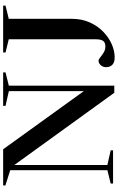

<svg xmlns="http://www.w3.org/2000/svg" viewBox="221 -976 766 1249"><g transform="rotate(-90 604.5 -352.0)"><path d="M121.5 -37V-669L22 -700.5V-715H257.5L635.5 -190.5V-678L540 -699.5V-715H757.5V-699.5L671 -678V8H625L155 -642.5V-37L250.5 -15.5V0H34.5V-15.5ZM1106 -267.5Q1106 -204 1083.2 -152.8Q1060.5 -101.5 1023.2 -65Q986 -28.5 941.8 -9Q897.5 10.5 855 10.5Q822.5 10.5 807 -4.8Q791.5 -20 791.5 -45.5Q791.5 -66 804.5 -80.2Q817.5 -94.5 833.5 -94.5Q842 -94.5 855.2 -83.5Q868.5 -72.5 886.5 -61.2Q904.5 -50 926 -50Q950.5 -50 961.8 -63.8Q973 -77.5 973 -114V-678.5L887 -699.5V-715H1192V-699.5L1106 -678.5Z"/></g></svg>

Font: Newsreader 72pt Medium
Style: Regular
Weight: 500
Designer: Hugues Gentile
Foundry: Production Type
Version: Version 1.003; ttfautohint (v1.8.3)